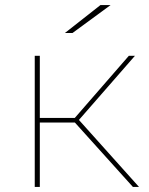

<svg xmlns="http://www.w3.org/2000/svg" viewBox="-20 -737 588 757"><path d="M504 0 267 -263 285 -271 528 0ZM117 0V-517H137V0ZM130 -254V-272H287V-254ZM285 -257 267 -263 488 -517H512ZM236 -607 376 -717H416L266 -607Z"/></svg>

Font: Montserrat Alternates Thin
Style: Regular
Weight: 100
Designer: Julieta Ulanovsky
Foundry: Julieta Ulanovsky
Version: Version 9.000